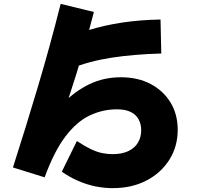

<svg xmlns="http://www.w3.org/2000/svg" viewBox="-20 -864 1040 994"><path d="M564 110Q519 110 474.5 101Q430 92 386 73Q342 54 300 25L378 -134Q417 -108 448 -93Q479 -78 506.5 -72Q534 -66 562 -66Q612 -66 645 -82Q678 -98 694.5 -126Q711 -154 711 -190Q711 -221 698 -245.5Q685 -270 657.5 -284Q630 -298 585 -298Q512 -298 445 -266.5Q378 -235 319.5 -158.5Q261 -82 211 54L47 3Q115 -209 178 -421Q241 -633 294 -844L466 -802Q411 -586 341.5 -375.5Q272 -165 204 38L95 0Q139 -96 191 -180Q243 -264 305.5 -328Q368 -392 442.5 -428Q517 -464 606 -464Q694 -464 760 -429Q826 -394 863 -333Q900 -272 900 -192Q900 -105 856.5 -36.5Q813 32 737.5 71Q662 110 564 110ZM340 -507 280 -643Q355 -682 437 -707.5Q519 -733 611.5 -747Q704 -761 811 -763L815 -587Q673 -583 558.5 -565.5Q444 -548 340 -507Z"/></svg>

Font: Murecho Thin Black
Style: Regular
Weight: 900
Version: Version 1.010